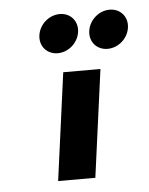

<svg xmlns="http://www.w3.org/2000/svg" viewBox="-40 -480 400 514"><g transform="rotate(-5 159.5 -222.5)"><path d="M135 -289 96 0H196L235 -289ZM273 -445C244 -445 218 -422 214 -393C210 -364 230 -341 259 -341C288 -341 314 -364 318 -393C322 -422 302 -445 273 -445ZM139 -445C110 -445 84 -422 80 -393C76 -364 96 -341 125 -341C154 -341 180 -364 184 -393C188 -422 168 -445 139 -445Z"/></g></svg>

Font: Hussar Tani
Style: Kurs
Weight: 700
Foundry: Cannot Into Space Fonts
Version: Version 0.92